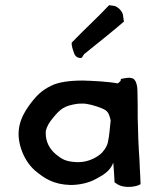

<svg xmlns="http://www.w3.org/2000/svg" viewBox="-20 -712 617 739"><path d="M61 -140C72 -107 89 -79 113 -57C152 -24 187 -2 251 0C286 0 321 -8 347 -22C377 -38 404 -53 416 -86C418 -54 420 -41 421 -10L435 -1C459 12 501 9 521 -3L520 -30C519 -43 519 -56 518 -67L517 -93C513 -147 511 -203 510 -259C510 -299 510 -326 509 -362C509 -377 506 -394 499 -403C490 -418 464 -412 445 -408V-403C444 -402 444 -401 444 -401C440 -396 437 -393 433 -391C397 -398 336 -401 299 -402C252 -402 205 -397 175 -381C139 -363 119 -343 92 -306C58 -259 39 -208 61 -140ZM156 -199C156 -204 156 -208 157 -211C161 -225 169 -241 183 -257C212 -293 228 -306 282 -313C294 -313 305 -314 314 -312C334 -309 370 -298 386 -288C399 -279 402 -264 406 -249C403 -222 401 -189 395 -163C391 -146 376 -125 363 -116C345 -102 315 -88 283 -88H275C234 -90 219 -98 193 -120C173 -137 156 -164 156 -199ZM256 -548C255 -534 261 -519 266 -505C272 -488 295 -485 297 -493L304 -504C307 -506 310 -508 313 -511C360 -549 412 -590 457 -629L454 -649C454 -669 430 -690 415 -690L400 -692C354 -643 302 -596 256 -548Z"/></svg>

Font: Hussar Pisanka
Style: Regular
Weight: 400
Designer: Robert Jablonski
Foundry: Cannot Into Space Fonts
Version: Version 1.070